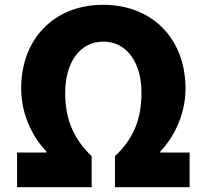

<svg xmlns="http://www.w3.org/2000/svg" viewBox="-20 -778 859 798"><path d="M51 0H361V-129C286 -201 251 -281 251 -392C251 -517 311 -605 409 -605C508 -605 568 -517 568 -392C568 -281 534 -201 458 -129V0H768V-144H646V-148C693 -197 751 -290 751 -410C751 -617 613 -758 409 -758C205 -758 68 -617 68 -410C68 -290 126 -197 173 -148V-144H51Z"/></svg>

Font: Noto Sans T Chinese Black
Style: Bold
Weight: 900
Designer: Ryoko NISHIZUKA (kana & ideographs); Paul D. Hunt (Latin, Greek & Cyrillic); Wenlong ZHANG (bopomofo); Sandoll Communica
Foundry: Adobe Systems Incorporated
Version: Version 1.000;PS 1;hotconv 1.0.78;makeotf.lib2.5.61930